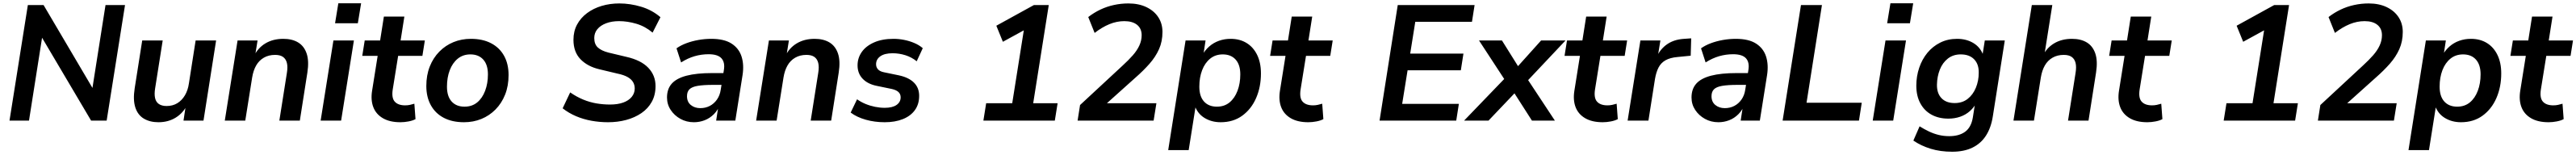

<svg xmlns="http://www.w3.org/2000/svg" viewBox="-20 -736 15724 946"><path d="M38 0 150 -705H246L564 -166H539L624 -705H743L631 0H536L217 -539H242L157 0Z M947 10Q895 10 858 -12Q821 -34 806 -80Q791 -126 802 -197L848 -489H973L927 -198Q921 -162 926.5 -137.5Q932 -113 950 -101Q968 -89 997 -89Q1034 -89 1062 -106Q1090 -123 1108.5 -154Q1127 -185 1133 -227L1174 -489H1299L1222 0H1100L1115 -99H1124Q1099 -47 1053 -18.5Q1007 10 947 10Z M1352 0 1430 -489H1552L1536 -390H1528Q1553 -443 1599.5 -471Q1646 -499 1709 -499Q1763 -499 1799.5 -477Q1836 -455 1851.5 -409.5Q1867 -364 1856 -293L1810 0H1685L1731 -291Q1737 -328 1731 -352Q1725 -376 1707.5 -388.5Q1690 -401 1659 -401Q1620 -401 1590.5 -384Q1561 -367 1543.5 -336.5Q1526 -306 1519 -263L1477 0Z M2025 -594 2045 -716H2184L2164 -594ZM1937 0 2015 -489H2140L2062 0Z M2424 10Q2359 10 2317 -14.5Q2275 -39 2258.5 -82Q2242 -125 2251 -182L2285 -395H2191L2206 -489H2300L2323 -635H2448L2425 -489H2573L2558 -395H2410L2377 -190Q2369 -138 2389.5 -115.5Q2410 -93 2453 -93Q2468 -93 2482 -96Q2496 -99 2509 -103L2516 -9Q2500 0 2474 5Q2448 10 2424 10Z M2812 10Q2740 10 2688.5 -17Q2637 -44 2609.5 -94Q2582 -144 2582 -211Q2582 -277 2603 -330Q2624 -383 2661.5 -421Q2699 -459 2748 -479Q2797 -499 2854 -499Q2926 -499 2977.5 -472Q3029 -445 3056.5 -395.5Q3084 -346 3084 -278Q3084 -212 3063 -159Q3042 -106 3004.5 -68Q2967 -30 2918 -10Q2869 10 2812 10ZM2815 -85Q2861 -85 2892.5 -111Q2924 -137 2941 -182Q2958 -227 2958 -282Q2958 -341 2929.5 -372.5Q2901 -404 2851 -404Q2806 -404 2774 -378Q2742 -352 2725 -307.5Q2708 -263 2708 -207Q2708 -148 2736.5 -116.5Q2765 -85 2815 -85Z M3691 10Q3640 10 3590 1Q3540 -8 3495.5 -27Q3451 -46 3414 -75L3460 -172Q3499 -145 3539 -128.5Q3579 -112 3620 -105Q3661 -98 3703 -98Q3750 -98 3783.5 -110Q3817 -122 3835.5 -144.5Q3854 -167 3854 -196Q3854 -218 3843.5 -235.5Q3833 -253 3810 -266Q3787 -279 3748 -287L3639 -313Q3566 -330 3523 -374.5Q3480 -419 3480 -493Q3480 -545 3502 -586Q3524 -627 3563 -656Q3602 -685 3652.5 -700Q3703 -715 3760 -715Q3826 -715 3893 -695Q3960 -675 4011 -631L3963 -537Q3918 -575 3864 -591Q3810 -607 3758 -607Q3714 -607 3679.5 -594Q3645 -581 3626 -558Q3607 -535 3607 -504Q3607 -466 3629 -446Q3651 -426 3694 -415L3803 -389Q3892 -369 3936.5 -322.5Q3981 -276 3981 -211Q3981 -156 3958 -114.5Q3935 -73 3894.5 -45.5Q3854 -18 3802 -4Q3750 10 3691 10Z M4215 10Q4170 10 4133 -10.5Q4096 -31 4073.5 -65Q4051 -99 4051 -141Q4051 -193 4080 -225.5Q4109 -258 4170 -274Q4231 -290 4326 -290H4406L4395 -218H4332Q4273 -218 4238 -212Q4203 -206 4188 -191Q4173 -176 4173 -149Q4173 -114 4196.5 -95Q4220 -76 4254 -76Q4286 -76 4312 -89.5Q4338 -103 4356 -128.5Q4374 -154 4379 -189L4398 -308Q4406 -355 4383.5 -380Q4361 -405 4305 -405Q4261 -405 4219.5 -393Q4178 -381 4137 -355L4109 -441Q4134 -459 4168.5 -472Q4203 -485 4242.5 -492Q4282 -499 4321 -499Q4400 -499 4445 -470Q4490 -441 4506 -391Q4522 -341 4512 -277L4468 0H4351L4367 -104H4377Q4363 -65 4337.5 -39.5Q4312 -14 4280.5 -2Q4249 10 4215 10Z M4595 0 4673 -489H4795L4779 -390H4771Q4796 -443 4842.5 -471Q4889 -499 4952 -499Q5006 -499 5042.5 -477Q5079 -455 5094.5 -409.5Q5110 -364 5099 -293L5053 0H4928L4974 -291Q4980 -328 4974 -352Q4968 -376 4950.5 -388.5Q4933 -401 4902 -401Q4863 -401 4833.5 -384Q4804 -367 4786.5 -336.5Q4769 -306 4762 -263L4720 0Z M5380 10Q5318 10 5263.5 -5.5Q5209 -21 5172 -49L5211 -130Q5235 -113 5263 -101.5Q5291 -90 5321 -84Q5351 -78 5380 -78Q5427 -78 5452 -95.5Q5477 -113 5477 -142Q5477 -162 5463.5 -174.5Q5450 -187 5423 -193L5331 -212Q5276 -223 5245 -255.5Q5214 -288 5214 -337Q5214 -382 5239.5 -418.5Q5265 -455 5314.5 -477Q5364 -499 5434 -499Q5466 -499 5498.5 -492.5Q5531 -486 5560.5 -473.5Q5590 -461 5612 -442L5575 -362Q5544 -387 5506 -399Q5468 -411 5428 -411Q5379 -411 5353 -392.5Q5327 -374 5327 -344Q5327 -326 5338.5 -313Q5350 -300 5375 -295L5467 -276Q5527 -263 5558.5 -231.5Q5590 -200 5590 -151Q5590 -100 5564 -64Q5538 -28 5490.5 -9Q5443 10 5380 10Z M5982 0 5999 -106H6158L6236 -597L6304 -592L6101 -481L6061 -579L6290 -705H6381L6286 -106H6435L6418 0Z M6557 0 6572 -95 6832 -336Q6868 -369 6894 -398.5Q6920 -428 6934 -458.5Q6948 -489 6948 -521Q6948 -562 6920 -584.5Q6892 -607 6842 -607Q6796 -607 6751 -588.5Q6706 -570 6661 -535L6622 -632Q6657 -659 6696 -677.5Q6735 -696 6778.5 -705.5Q6822 -715 6867 -715Q6930 -715 6977 -692.5Q7024 -670 7049.5 -631Q7075 -592 7075 -541Q7075 -483 7054 -436Q7033 -389 6996 -347Q6959 -305 6911 -263L6698 -72L6697 -106H7038L7021 0Z M7110 180 7216 -489H7338L7324 -397H7316Q7334 -429 7360 -452Q7386 -475 7419.5 -487Q7453 -499 7491 -499Q7547 -499 7588.5 -473.5Q7630 -448 7653 -400.5Q7676 -353 7676 -288Q7676 -205 7646.5 -137.5Q7617 -70 7562 -30Q7507 10 7430 10Q7374 10 7330.5 -17Q7287 -44 7270 -97H7279L7235 180ZM7407 -85Q7453 -85 7484.5 -111Q7516 -137 7533 -182Q7550 -227 7550 -282Q7550 -341 7521.5 -372.5Q7493 -404 7443 -404Q7398 -404 7366 -378Q7334 -352 7317 -307.5Q7300 -263 7300 -207Q7300 -148 7328.5 -116.5Q7357 -85 7407 -85Z M7965 10Q7900 10 7858 -14.5Q7816 -39 7799.5 -82Q7783 -125 7792 -182L7826 -395H7732L7747 -489H7841L7864 -635H7989L7966 -489H8114L8099 -395H7951L7918 -190Q7910 -138 7930.5 -115.5Q7951 -93 7994 -93Q8009 -93 8023 -96Q8037 -99 8050 -103L8057 -9Q8041 0 8015 5Q7989 10 7965 10Z M8400 0 8511 -705H8980L8964 -603H8618L8587 -409H8912L8896 -307H8571L8538 -102H8884L8868 0Z M8916 0 9182 -276 9181 -223 9007 -489H9147L9259 -310H9225L9386 -489H9535L9285 -224V-280L9470 0H9330L9207 -192L9247 -191L9065 0Z M9762 10Q9697 10 9655 -14.5Q9613 -39 9596.5 -82Q9580 -125 9589 -182L9623 -395H9529L9544 -489H9638L9661 -635H9786L9763 -489H9911L9896 -395H9748L9715 -190Q9707 -138 9727.5 -115.5Q9748 -93 9791 -93Q9806 -93 9820 -96Q9834 -99 9847 -103L9854 -9Q9838 0 9812 5Q9786 10 9762 10Z M9914 0 9992 -489H10114L10095 -371H10085Q10103 -426 10147.5 -460.5Q10192 -495 10259 -499L10302 -502L10299 -396L10218 -388Q10173 -384 10145 -368Q10117 -352 10102.5 -323.5Q10088 -295 10081 -254L10041 0Z M10468 10Q10423 10 10386 -10.5Q10349 -31 10326.5 -65Q10304 -99 10304 -141Q10304 -193 10333 -225.5Q10362 -258 10423 -274Q10484 -290 10579 -290H10659L10648 -218H10585Q10526 -218 10491 -212Q10456 -206 10441 -191Q10426 -176 10426 -149Q10426 -114 10449.5 -95Q10473 -76 10507 -76Q10539 -76 10565 -89.5Q10591 -103 10609 -128.5Q10627 -154 10632 -189L10651 -308Q10659 -355 10636.5 -380Q10614 -405 10558 -405Q10514 -405 10472.5 -393Q10431 -381 10390 -355L10362 -441Q10387 -459 10421.5 -472Q10456 -485 10495.5 -492Q10535 -499 10574 -499Q10653 -499 10698 -470Q10743 -441 10759 -391Q10775 -341 10765 -277L10721 0H10604L10620 -104H10630Q10616 -65 10590.5 -39.5Q10565 -14 10533.5 -2Q10502 10 10468 10Z M10860 0 10972 -705H11100L11006 -109H11343L11326 0Z M11498 -594 11518 -716H11657L11637 -594ZM11410 0 11488 -489H11613L11535 0Z M11895 190Q11823 190 11764 172Q11705 154 11658 122L11696 35Q11725 53 11753.5 66.5Q11782 80 11812.5 87.5Q11843 95 11877 95Q11937 95 11974 68Q12011 41 12021 -19L12036 -114L12045 -113Q12029 -81 12003 -58Q11977 -35 11943.5 -23.5Q11910 -12 11872 -12Q11813 -12 11769 -36Q11725 -60 11700.5 -105.5Q11676 -151 11676 -213Q11676 -270 11693.5 -322Q11711 -374 11743.5 -413.5Q11776 -453 11822 -476Q11868 -499 11925 -499Q11983 -499 12026.5 -472Q12070 -445 12087 -392L12079 -394L12094 -489H12216L12143 -26Q12132 44 12101 92Q12070 140 12018.5 165Q11967 190 11895 190ZM11910 -107Q11957 -107 11989.5 -132.5Q12022 -158 12039.5 -200.5Q12057 -243 12057 -292Q12058 -344 12029 -374Q12000 -404 11947 -404Q11901 -404 11868.5 -378.5Q11836 -353 11819.5 -311Q11803 -269 11802 -220Q11801 -167 11829.5 -137Q11858 -107 11910 -107Z M12269 0 12381 -705H12506L12456 -390H12445Q12470 -443 12516.5 -471Q12563 -499 12626 -499Q12680 -499 12716.5 -477Q12753 -455 12768.5 -409.5Q12784 -364 12773 -293L12727 0H12602L12648 -291Q12654 -328 12648 -352Q12642 -376 12624.5 -388.5Q12607 -401 12576 -401Q12537 -401 12507.5 -384Q12478 -367 12460.5 -336.5Q12443 -306 12436 -263L12394 0Z M13086 10Q13021 10 12979 -14.5Q12937 -39 12920.5 -82Q12904 -125 12913 -182L12947 -395H12853L12868 -489H12962L12985 -635H13110L13087 -489H13235L13220 -395H13072L13039 -190Q13031 -138 13051.5 -115.5Q13072 -93 13115 -93Q13130 -93 13144 -96Q13158 -99 13171 -103L13178 -9Q13162 0 13136 5Q13110 10 13086 10Z M13552 0 13569 -106H13728L13806 -597L13874 -592L13671 -481L13631 -579L13860 -705H13951L13856 -106H14005L13988 0Z M14127 0 14142 -95 14402 -336Q14438 -369 14464 -398.5Q14490 -428 14504 -458.5Q14518 -489 14518 -521Q14518 -562 14490 -584.5Q14462 -607 14412 -607Q14366 -607 14321 -588.5Q14276 -570 14231 -535L14192 -632Q14227 -659 14266 -677.5Q14305 -696 14348.5 -705.5Q14392 -715 14437 -715Q14500 -715 14547 -692.5Q14594 -670 14619.5 -631Q14645 -592 14645 -541Q14645 -483 14624 -436Q14603 -389 14566 -347Q14529 -305 14481 -263L14268 -72L14267 -106H14608L14591 0Z M14680 180 14786 -489H14908L14894 -397H14886Q14904 -429 14930 -452Q14956 -475 14989.5 -487Q15023 -499 15061 -499Q15117 -499 15158.5 -473.5Q15200 -448 15223 -400.5Q15246 -353 15246 -288Q15246 -205 15216.5 -137.5Q15187 -70 15132 -30Q15077 10 15000 10Q14944 10 14900.5 -17Q14857 -44 14840 -97H14849L14805 180ZM14977 -85Q15023 -85 15054.5 -111Q15086 -137 15103 -182Q15120 -227 15120 -282Q15120 -341 15091.5 -372.5Q15063 -404 15013 -404Q14968 -404 14936 -378Q14904 -352 14887 -307.5Q14870 -263 14870 -207Q14870 -148 14898.5 -116.5Q14927 -85 14977 -85Z M15535 10Q15470 10 15428 -14.5Q15386 -39 15369.5 -82Q15353 -125 15362 -182L15396 -395H15302L15317 -489H15411L15434 -635H15559L15536 -489H15684L15669 -395H15521L15488 -190Q15480 -138 15500.5 -115.5Q15521 -93 15564 -93Q15579 -93 15593 -96Q15607 -99 15620 -103L15627 -9Q15611 0 15585 5Q15559 10 15535 10Z"/></svg>

Font: Nunito Sans 12pt ExtraLight 12pt
Style: Bold Italic
Weight: 700
Italic angle: -9°
Version: Version 3.101;gftools[0.9.27]